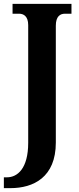

<svg xmlns="http://www.w3.org/2000/svg" viewBox="-37 -734 408 994"><path d="M-17 240H17C136 240 252 184 252 4V-601C252 -650 275 -663 299 -663H333V-714H28V-663H62C85 -663 109 -650 109 -604V5C109 139 53 184 -1 184H-17Z"/></svg>

Font: Noto Serif Condensed
Style: Bold
Weight: 700
Width: 3
Designer: Monotype Design Team
Foundry: Monotype Imaging Inc.
Version: Version 2.015